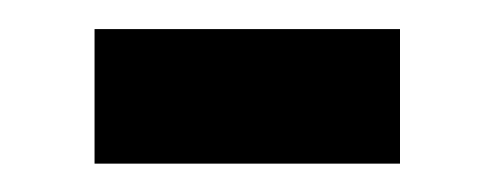

<svg xmlns="http://www.w3.org/2000/svg" viewBox="-20 -325 340 132"><path d="M255 -212.5V-305H45V-212.5Z"/></svg>

Font: Familjen Grotesk Medium
Style: Regular
Weight: 500
Designer: Anders Wikstroem, Jonas Baeckman, Matilda Gysing, Kristian Moeller
Foundry: Familjen STHLM AB
Version: Version 2.000